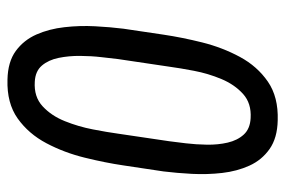

<svg xmlns="http://www.w3.org/2000/svg" viewBox="-146 -615 771 519"><g transform="rotate(90 239.5 -355.5)"><path d="M443.4 -412.1 427.2 -304.2Q419.9 -254.4 406.2 -199Q392.6 -143.6 367.2 -95.5Q341.8 -47.4 300.3 -17.8Q258.8 11.7 195.3 9.8Q147 8.8 117.7 -12.7Q88.4 -34.2 73.2 -68.6Q58.1 -103 53.5 -144.3Q48.8 -185.5 51 -227.1Q53.2 -268.6 57.6 -303.7L73.7 -412.1Q81.1 -461.9 94.7 -516.6Q108.4 -571.3 133.8 -618.4Q159.2 -665.5 200.7 -694.1Q242.2 -722.7 305.2 -720.7Q353 -719.7 382.8 -698.7Q412.6 -677.7 427.7 -644.3Q442.9 -610.8 447.5 -570.6Q452.1 -530.3 450 -489Q447.8 -447.8 443.4 -412.1ZM341.3 -289.1 361.8 -427.7Q364.3 -445.8 367.4 -472.7Q370.6 -499.5 371.1 -529.3Q371.6 -559.1 365.5 -585.4Q359.4 -611.8 343.8 -628.9Q328.1 -646 299.3 -647.5Q259.3 -649.9 233.9 -627Q208.5 -604 193.6 -568.4Q178.7 -532.7 171.4 -494.4Q164.1 -456.1 160.2 -427.2L139.6 -288.6Q137.7 -271.5 134.5 -244.1Q131.3 -216.8 131.1 -186.3Q130.9 -155.8 136.5 -128.4Q142.1 -101.1 157.2 -83.3Q172.4 -65.4 201.2 -64Q241.7 -61.5 267.3 -85.2Q293 -108.9 307.6 -145.5Q322.3 -182.1 329.8 -221.2Q337.4 -260.3 341.3 -289.1Z"/></g></svg>

Font: Roboto Condensed
Style: Italic
Weight: 400
Italic angle: -12°
Designer: Christian Robertson
Foundry: Google
Version: Version 3.0